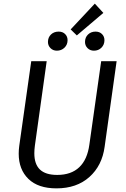

<svg xmlns="http://www.w3.org/2000/svg" viewBox="-20 -1025 694 1057"><path d="M556 -217Q542 -113 472 -50.5Q402 12 291 12Q190 12 136.5 -40Q83 -92 83 -179Q83 -200 86 -222L152 -688H237L172 -223Q169 -201 169 -181Q169 -121 200 -91.5Q231 -62 295 -62Q372 -62 416.5 -104.5Q461 -147 472 -229L537 -688H622ZM549 -954 403 -830 369 -863 502 -1005ZM244 -794Q244 -819 260.5 -835Q277 -851 303 -851Q325 -851 338.5 -837.5Q352 -824 352 -804Q352 -779 335 -762.5Q318 -746 293 -746Q272 -746 258 -760Q244 -774 244 -794ZM448 -794Q448 -819 464.5 -835Q481 -851 506 -851Q528 -851 541.5 -837.5Q555 -824 555 -804Q555 -779 538.5 -762.5Q522 -746 497 -746Q476 -746 462 -760Q448 -774 448 -794Z"/></svg>

Font: Fira Sans Book
Style: Italic
Weight: 350
Italic angle: -8°
Designer: bBox Type GmbH & Carrois Corporate GbR & Edenspiekermann AG
Foundry: bBox Type GmbH & Carrois Corporate GbR & Edenspiekermann AG
Version: Version 4.301